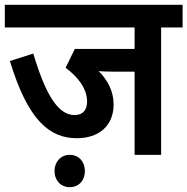

<svg xmlns="http://www.w3.org/2000/svg" viewBox="-20 -642 777 796"><path d="M648 -528H737V-622H0V-528H538V-439H290L252 -361C305 -322 341 -273 341 -221C341 -184 322 -165 289 -165C221 -165 169 -249 118 -420L21 -389C96 -143 185 -69 299 -69C387 -69 451 -118 451 -209C451 -261 428 -309 389 -347C404 -346 422 -345 444 -345H538V0H648ZM206 67C206 106 232 134 269 134C307 134 332 106 332 67C332 29 307 0 269 0C232 0 206 29 206 67Z"/></svg>

Font: Noto Sans Devanagari UI SemiCondensed SemiBold
Style: Regular
Weight: 600
Width: 4
Designer: Jelle Bosma - Monotype Design Team
Foundry: Monotype Imaging Inc.
Version: Version 2.004